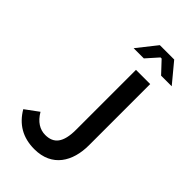

<svg xmlns="http://www.w3.org/2000/svg" viewBox="-252 -896 984 984"><g transform="rotate(45 239.5 -404.0)"><path d="M209 12C337 12 393 -83 393 -200V-644H290V-210C290 -116 258 -79 197 -79C158 -79 123 -100 96 -146L24 -93C64 -25 124 12 209 12ZM334 -778H342L402 -714H479L391 -820H287L203 -714H277Z"/></g></svg>

Font: Falling Sky
Style: Light
Weight: 400
Designer: Paul D. Hunt
Foundry: Adobe Systems Incorporated
Version: Version 1.02